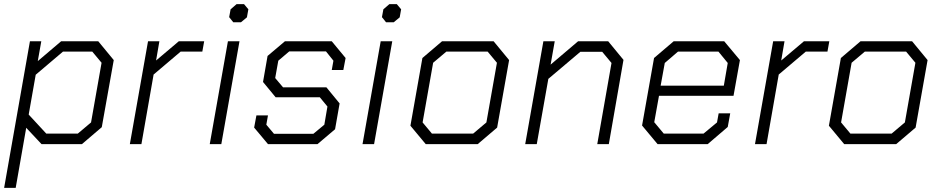

<svg xmlns="http://www.w3.org/2000/svg" viewBox="-21 -698 4555 930"><path d="M124 -498H179L162 -402L275 -498H455L530 -407L472 -82L376 0H180L106 -79L55 212H-1ZM356 -51 420 -105 471 -394 426 -448H284L152 -336L118 -143L203 -51Z M696 -498H751L735 -405L845 -498H968L959 -448H854L723 -337L664 0H608Z M1089 -615 1096 -653 1125 -678H1161L1182 -653L1175 -614L1146 -590H1109ZM1083 -498H1139L1051 0H995Z M1210 -80 1221 -139H1277L1269 -94L1306 -50H1497L1550 -94L1565 -182L1528 -227H1314L1253 -301L1275 -427L1359 -498H1586L1653 -417L1642 -359H1586L1594 -404L1558 -449H1380L1327 -404L1312 -320L1350 -275H1560L1624 -197L1602 -72L1517 0H1277Z M1829 -615 1836 -653 1865 -678H1901L1922 -653L1915 -614L1886 -590H1849ZM1823 -498H1879L1791 0H1735Z M1967 -89 2025 -417 2120 -498H2370L2445 -407L2387 -80L2293 0H2041ZM2271 -51 2335 -105 2386 -394 2341 -448H2141L2077 -394L2026 -105L2071 -51Z M2611 -498H2666L2646 -385L2779 -498H2925L2999 -408L2928 0H2872L2941 -393L2896 -447H2790L2635 -316L2579 0H2523Z M3089 -90 3147 -417 3242 -498H3487L3563 -407L3532 -234H3171L3148 -106L3194 -51H3387L3452 -105L3460 -149H3516L3504 -83L3407 0H3164ZM3485 -283 3504 -393 3459 -448H3263L3199 -393L3179 -283Z M3724 -498H3779L3763 -405L3873 -498H3996L3987 -448H3882L3751 -337L3692 0H3636Z M3994 -89 4052 -417 4147 -498H4397L4472 -407L4414 -80L4320 0H4068ZM4298 -51 4362 -105 4413 -394 4368 -448H4168L4104 -394L4053 -105L4098 -51Z"/></svg>

Font: Chakra Petch Light
Style: Italic
Weight: 300
Italic angle: -10°
Designer: Katatrad Aksorn Co.,Ltd.
Foundry: Cadson Demak Co.,Ltd.
Version: Version 1.000; ttfautohint (v1.6)